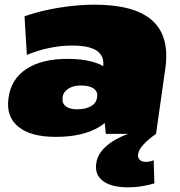

<svg xmlns="http://www.w3.org/2000/svg" viewBox="-20 -573 771 822"><path d="M412 -216 421 -281Q429 -331 396.5 -354.5Q364 -378 288 -378Q242 -378 193 -368Q144 -358 95 -338L85 -503Q126 -518 178 -529.5Q230 -541 283.5 -547Q337 -553 384 -553Q556 -553 631.5 -485.5Q707 -418 688 -281L648 0H433ZM219 13Q112 13 59 -30Q6 -73 16 -150L17 -157Q28 -235 93.5 -278Q159 -321 269 -321Q383 -321 440.5 -278.5Q498 -236 487 -158L486 -151Q476 -73 405.5 -30Q335 13 219 13ZM310 -105Q346 -105 369 -118Q392 -131 395 -154L396 -160Q399 -181 381 -194Q363 -207 326 -207Q294 -207 273 -193.5Q252 -180 248 -159V-153Q245 -131 261.5 -118Q278 -105 310 -105ZM529 229Q457 229 421 202Q385 175 392 127Q397 85 437.5 50.5Q478 16 547 -6L648 0Q613 25 593.5 46.5Q574 68 571 87Q569 102 578 111Q587 120 603 120Q622 120 638 113L641 212Q618 219 589 224Q560 229 529 229Z"/></svg>

Font: Pathway Extreme 28pt Black
Style: Italic
Weight: 900
Italic angle: -8°
Designer: Eduardo Rodriguez Tunni
Foundry: Eduardo Rodriguez Tunni
Version: Version 1.001;gftools[0.9.26]